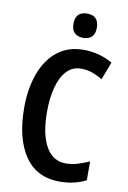

<svg xmlns="http://www.w3.org/2000/svg" viewBox="-100 -982 701 1052"><g transform="rotate(10 250.0 -456.5)"><path d="M318 -620Q270 -620 238 -586Q206 -552 190 -492Q174 -432 174 -356Q174 -232 212.5 -163Q251 -94 323 -94Q358 -94 390 -104Q422 -114 454 -128V-23Q389 10 308 10Q180 10 113.5 -87.5Q47 -185 47 -357Q47 -462 77.5 -545.5Q108 -629 167.5 -676.5Q227 -724 313 -724Q402 -724 475 -681L437 -582Q410 -599 380.5 -609.5Q351 -620 318 -620ZM298 -923Q363 -923 363 -855Q363 -821 346 -804.5Q329 -788 298 -788Q268 -788 250.5 -804.5Q233 -821 233 -855Q233 -923 298 -923Z"/></g></svg>

Font: Avrile Sans Condensed SemiBold
Style: Regular
Weight: 600
Width: 3
Designer: Monotype Design Team
Foundry: Monotype Imaging Inc.
Version: Version 2.001;September 10, 2019;FontCreator 11.5.0.2425 64-